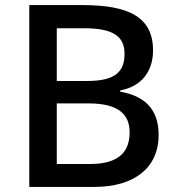

<svg xmlns="http://www.w3.org/2000/svg" viewBox="-20 -734 696 754"><path d="M304 -714H95V0H351C506 0 603 -74 603 -204C603 -315 537 -359 452 -374V-379C535 -394 581 -453 581 -536C581 -667 486 -714 304 -714ZM322 -416H203V-623H310C420 -623 469 -594 469 -523C469 -453 434 -416 322 -416ZM203 -328H327C449 -328 489 -282 489 -214C489 -140 449 -90 334 -90H203Z"/></svg>

Font: Noto Sans Devanagari UI Medium
Style: Regular
Weight: 500
Designer: Jelle Bosma - Monotype Design Team
Foundry: Monotype Imaging Inc.
Version: Version 2.004